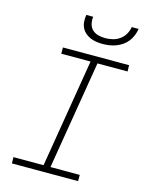

<svg xmlns="http://www.w3.org/2000/svg" viewBox="-138 -1041 876 1127"><g transform="rotate(15 300.0 -477.5)"><path d="M449 0H47L46 -38H229L338 -697H160V-735H562L563 -697H380L271 -38H449ZM379 -815Q359 -815 339.5 -818Q320 -821 303 -828.5Q286 -836 272 -848.5Q258 -861 250 -878Q242 -895 241 -915Q240 -935 243 -955H285Q282 -933 287 -912Q292 -891 306.5 -877Q321 -863 342 -857.5Q363 -852 385 -852Q407 -852 430 -857.5Q453 -863 472.5 -877Q492 -891 504 -912Q516 -933 519 -955H561Q558 -935 550 -915Q542 -895 529 -878Q516 -861 498 -848.5Q480 -836 460 -828.5Q440 -821 419.5 -818Q399 -815 379 -815Z"/></g></svg>

Font: Iosevka XLt Ex Obl
Style: Regular
Weight: 200
Width: 7
Italic angle: -9°
Monospace: yes
Designer: Belleve Invis
Foundry: Belleve Invis
Version: Version 32.5.0; ttfautohint (v1.8.4)